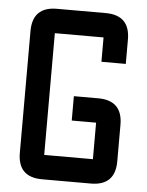

<svg xmlns="http://www.w3.org/2000/svg" viewBox="-51 -726 589 767"><g transform="rotate(5 244.0 -342.0)"><path d="M341.8 0H146.5Q48.8 0 48.8 -97.7V-585.9Q48.8 -683.6 146.5 -683.6H341.8Q439.5 -683.6 439.5 -585.9V-488.3H341.8V-585.9H146.5V-97.7H341.8V-244.1H244.1V-341.8H341.8Q439.5 -341.8 439.5 -244.1V-97.7Q439.5 0 341.8 0Z"/></g></svg>

Font: BabelStone Moon Runes
Style: Regular
Weight: 400
Designer: Andrew West
Foundry: BabelStone
Version: Version 7.001 March 14, 2022